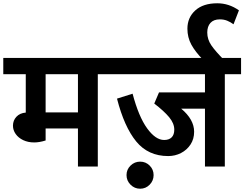

<svg xmlns="http://www.w3.org/2000/svg" viewBox="-40 -1015 1489 1170"><path d="M655 -563H556V0H435V-232H238V-159Q200 -147 168 -147Q131 -147 101.5 -161Q72 -175 55.5 -198.5Q39 -222 39 -249Q39 -281 60 -303.5Q81 -326 117 -329V-563H-20V-662H655ZM435 -563H238V-330H435Z M655 0ZM1429 -563H1330V0H1209V-353H1064Q1143 -287 1143 -212Q1143 -168 1121 -134.5Q1099 -101 1063 -82.5Q1027 -64 985 -64Q863 -64 790 -153Q717 -242 673 -414L768 -444Q805 -304 856.5 -233Q908 -162 960 -162Q990 -162 1006 -178Q1022 -194 1022 -225Q1022 -263 991 -300.5Q960 -338 900 -384L929 -452H1209V-563H635V-662H1429ZM814 -30Q848 -30 872 -6Q896 18 896 52Q896 86 872 110.5Q848 135 814 135Q780 135 755.5 110.5Q731 86 731 52Q731 18 755.5 -6Q780 -30 814 -30Z M1102 -840Q1102 -908 1150 -951.5Q1198 -995 1284 -995Q1355 -995 1416 -952L1383 -867Q1364 -881 1344 -889Q1324 -897 1300 -897Q1262 -897 1242.5 -875.5Q1223 -854 1223 -817Q1223 -775 1248 -738.5Q1273 -702 1326 -649H1199Q1150 -699 1126 -743Q1102 -787 1102 -840Z"/></svg>

Font: MartelSansBold
Style: Bold
Weight: 700
Designer: Dan Reynolds and Mathieu Réguer
Foundry: Dan Reynolds and Mathieu Réguer
Version: Version 1.002; ttfautohint (v1.1) -l 5 -r 5 -G 72 -x 0 -D la